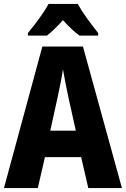

<svg xmlns="http://www.w3.org/2000/svg" viewBox="-20 -950 636 970"><path d="M426 0 390 -156H207L171 0H0L194 -715H399L596 0ZM326 -456Q319 -490 311 -530Q303 -570 298 -600Q294 -571 286 -531Q278 -491 271 -458L234 -290H363ZM373 -930Q391 -897 419.5 -857.5Q448 -818 476 -783V-770H382Q362 -784 341.5 -803.5Q321 -823 298 -848Q275 -823 254.5 -803Q234 -783 217 -770H121V-783Q137 -802 157.5 -829Q178 -856 196.5 -883Q215 -910 225 -930Z"/></svg>

Font: Noto Sans Arabic UI Cn XBd
Style: Regular
Weight: 800
Width: 3
Designer: Monotype Design Team, Nadine Chahine and Nizar Qandah
Foundry: Monotype Imaging Inc.
Version: Version 2.010; ttfautohint (v1.8.4.7-5d5b)